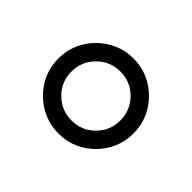

<svg xmlns="http://www.w3.org/2000/svg" viewBox="-80 -863 573 573"><g transform="rotate(45 206.5 -576.5)"><path d="M206.5 -418Q163.1 -418 127 -439.5Q90.8 -460.9 69.3 -496.8Q47.9 -532.7 47.9 -576.2Q47.9 -620.1 69.3 -656Q90.8 -691.9 127 -713.4Q163.1 -734.9 206.5 -734.9Q250.5 -734.9 286.1 -713.4Q321.8 -691.9 343.3 -656Q364.7 -620.1 364.7 -576.2Q364.7 -532.7 343.3 -496.8Q321.8 -460.9 286.1 -439.5Q250.5 -418 206.5 -418ZM206.5 -473.1Q249.5 -473.1 279.5 -503.2Q309.6 -533.2 309.6 -576.2Q309.6 -619.1 279.5 -649.4Q249.5 -679.7 206.5 -679.7Q163.6 -679.7 133.3 -649.4Q103 -619.1 103 -576.2Q103 -533.2 133.3 -503.2Q163.6 -473.1 206.5 -473.1Z"/></g></svg>

Font: Inter Display Light
Style: Regular
Weight: 300
Designer: Rasmus Andersson
Foundry: rsms
Version: Version 4.000;git-a52131595